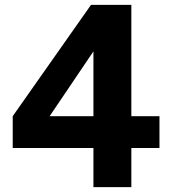

<svg xmlns="http://www.w3.org/2000/svg" viewBox="-20 -765 702 785"><path d="M362 0H517V-160H632V-290H517V-745H352L32 -290V-160H362ZM362 -290H183L362 -555Z"/></svg>

Font: Plus Jakarta Sans ExtraBold
Style: Regular
Weight: 800
Designer: Gumpita Rahayu
Foundry: Tokotype
Version: Version 2.004; ttfautohint (v1.8.3)